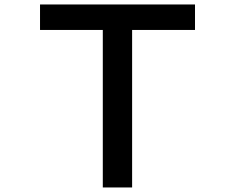

<svg xmlns="http://www.w3.org/2000/svg" viewBox="-20 -805 1040 850"><path d="M157.2 -785.2H843.3V-672.4H564.9V24.9H435.1V-672.4H157.2Z"/></svg>

Font: BIZ UDGothic
Style: Bold
Weight: 700
Monospace: yes
Designer: TypeBank Co., Ltd.
Foundry: Morisawa Inc.
Version: Version 1.05